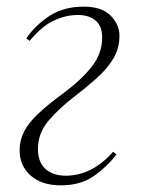

<svg xmlns="http://www.w3.org/2000/svg" viewBox="-20 -543 434 577"><path d="M59 -428Q88 -469 130 -496Q172 -523 232 -523Q286 -523 312.5 -496Q339 -469 339 -436Q339 -397 320 -366Q301 -335 270 -307.5Q239 -280 204 -253Q158 -218 126 -180.5Q94 -143 94 -95Q94 -56 116.5 -35.5Q139 -15 178 -15Q216 -15 251.5 -32.5Q287 -50 320 -87L330 -79Q302 -42 262 -14Q222 14 163 14Q105 14 72 -15.5Q39 -45 39 -91Q39 -122 52.5 -148Q66 -174 95 -201.5Q124 -229 172 -264Q228 -306 257.5 -345Q287 -384 287 -430Q287 -465 267 -481.5Q247 -498 214 -498Q177 -498 140.5 -480.5Q104 -463 69 -420Z"/></svg>

Font: Display Extralight
Style: Italic
Weight: 200
Italic angle: -2°
Designer: Latin by Veronika Burian and Jose Scaglione. Greek by Irene Vlachou. Cyrillic by Vera Evstafieva
Foundry: TypeTogether
Version: Version 3.002